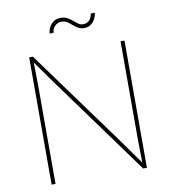

<svg xmlns="http://www.w3.org/2000/svg" viewBox="-97 -999 959 1081"><g transform="rotate(-10 382.5 -458.0)"><path d="M109.9 0V-727.5H131.3L533.2 -175.3Q551.8 -149.9 569.6 -124.5Q587.4 -99.1 605.5 -74Q623.5 -48.8 641.6 -23.4H634.3Q634.3 -48.8 633.8 -74Q633.3 -99.1 632.8 -124.5Q632.3 -149.9 632.3 -175.3V-727.5H654.8V0H633.3L232.4 -551.3Q213.9 -576.7 196 -602.1Q178.2 -627.4 160.2 -652.8Q142.1 -678.2 123.5 -703.6H130.4Q130.4 -678.2 130.9 -652.8Q131.3 -627.4 131.8 -602.1Q132.3 -576.7 132.3 -551.3V0ZM445.3 -835.9Q424.8 -835.9 409.7 -844.7Q394.5 -853.5 381.8 -864.7Q369.1 -876 356 -884.8Q342.8 -893.6 325.7 -893.6Q301.8 -893.6 286.6 -879.2Q271.5 -864.7 269 -839.4H246.6Q249.5 -872.6 270 -894.3Q290.5 -916 321.8 -916Q344.7 -916 360.6 -907.2Q376.5 -898.4 389.2 -887.2Q401.9 -876 414.1 -867.2Q426.3 -858.4 441.4 -858.4Q462.4 -858.4 475.8 -870.6Q489.3 -882.8 495.1 -910.6H518.1Q512.2 -876 492.7 -856Q473.1 -835.9 445.3 -835.9Z"/></g></svg>

Font: Inter 16pt Thin
Style: Regular
Weight: 250
Version: Version 4.001;git-66647c0bb